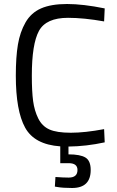

<svg xmlns="http://www.w3.org/2000/svg" viewBox="-20 -722 584 959"><path d="M433 127Q433 217 340 217Q294 217 266 212L254 210L257 162Q296 165 323 165Q367 165 367 127Q367 93 323 93H281V9Q152 0 105.5 -84.5Q59 -169 59 -344Q59 -437 69.5 -499.5Q80 -562 107.5 -610Q135 -658 185 -680Q235 -702 315 -702Q395 -702 503 -680L500 -615Q399 -633 320 -633Q210 -633 174.5 -567.5Q139 -502 139 -344Q139 -265 145.5 -217Q152 -169 171 -130.5Q190 -92 226.5 -75.5Q263 -59 333.5 -59Q404 -59 500 -77L503 -11Q411 9 322 10V49Q381 49 407 65Q433 81 433 127Z"/></svg>

Font: TitilliumWeb-Regular
Style: Regular
Weight: 400
Version: Version 1.001;PS 57.000;hotconv 1.0.70;makeotf.lib2.5.55311